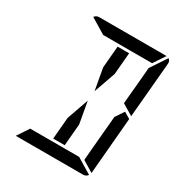

<svg xmlns="http://www.w3.org/2000/svg" viewBox="-223 -1164 1261 1329"><g transform="rotate(30 408.0 -500.0)"><path d="M381 -713 396 -887H488L473 -713L412 -540ZM666 -523 716 -493 677 -41Q677 -41 677 -39L588 -93L589 -95V-103L590 -113L599 -218L620 -454ZM435 -287 420 -113H328L343 -287L404 -460ZM741 -994Q759 -982 757 -959L718 -517L630 -570L633 -607L649 -782L656 -866ZM269 -907 147 -981Q161 -1000 184 -1000H720Q720 -1000 722 -1000L660 -907H657H626H490H398ZM547 -93 669 -19Q655 0 632 0H96Q96 0 94 0L156 -93H159H190H326H418Z"/></g></svg>

Font: DSEG14 Modern
Style: Italic
Weight: 400
Italic angle: -5°
Designer: Keshikan(Twitter:@keshinomi_88pro)
Version: Version 0.46